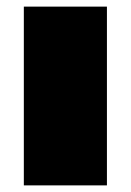

<svg xmlns="http://www.w3.org/2000/svg" viewBox="-20 -560 395 580"><path d="M303 -540V0H52V-540Z"/></svg>

Font: Pathway Extreme 8pt Thin 12pt Black
Style: Regular
Weight: 900
Version: Version 1.001;gftools[0.9.26]